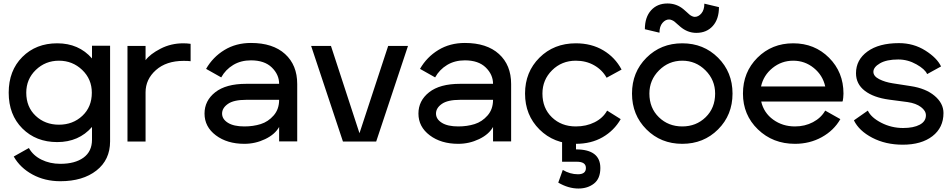

<svg xmlns="http://www.w3.org/2000/svg" viewBox="-20 -814 5475 1104"><path d="M131 -281Q131 -199 185 -148Q239 -97 319 -97Q399 -97 453.5 -148Q508 -199 508 -281Q508 -359 452.5 -412Q397 -465 319 -465Q241 -465 186 -412Q131 -359 131 -281ZM509 -11V-84Q433 3 309 3Q187 3 108.5 -75.5Q30 -154 30 -281Q30 -408 108.5 -486.5Q187 -565 309 -565Q433 -565 509 -478V-551H613V-1Q613 105 534.5 166.5Q456 228 327 228Q238 228 167 189.5Q96 151 59 86L146 37Q170 80 218.5 104Q267 128 327 128Q411 128 460 92.5Q509 57 509 -11Z M1076 -462Q1063 -464 1036 -464Q936 -464 876.5 -411Q817 -358 817 -283V0H713V-550H817V-468Q843 -503 903 -534Q963 -565 1034 -565Q1055 -565 1076 -562Z M1385 -87Q1436 -87 1479 -100.5Q1522 -114 1553.5 -150Q1585 -186 1585 -240H1395Q1324 -240 1290.5 -216.5Q1257 -193 1257 -161Q1257 -129 1290.5 -108Q1324 -87 1385 -87ZM1585 -332Q1585 -385 1543 -426Q1501 -467 1423 -467Q1365 -467 1321 -440.5Q1277 -414 1252 -369L1165 -418Q1204 -486 1270.5 -526.5Q1337 -567 1423 -567Q1549 -567 1619 -503.5Q1689 -440 1689 -331V-1H1585V-84Q1561 -41 1504.5 -14Q1448 13 1385 13Q1286 13 1221 -36Q1156 -85 1156 -161Q1156 -235 1217.5 -283.5Q1279 -332 1395 -332Z M1769 -550H1883L2047 -48L2212 -550H2326L2143 0H1952Z M2615 -87Q2666 -87 2709 -100.5Q2752 -114 2783.5 -150Q2815 -186 2815 -240H2625Q2554 -240 2520.5 -216.5Q2487 -193 2487 -161Q2487 -129 2520.5 -108Q2554 -87 2615 -87ZM2815 -332Q2815 -385 2773 -426Q2731 -467 2653 -467Q2595 -467 2551 -440.5Q2507 -414 2482 -369L2395 -418Q2434 -486 2500.5 -526.5Q2567 -567 2653 -567Q2779 -567 2849 -503.5Q2919 -440 2919 -331V-1H2815V-84Q2791 -41 2734.5 -14Q2678 13 2615 13Q2516 13 2451 -36Q2386 -85 2386 -161Q2386 -235 2447.5 -283.5Q2509 -332 2625 -332Z M3190 236 3216 163Q3258 188 3303 188Q3349 188 3349 152Q3349 116 3297 116H3212V-16H3292V45Q3432 45 3432 152Q3432 213 3395.5 241.5Q3359 270 3306 270Q3248 270 3190 236ZM3471 -178 3549 -129Q3511 -63 3445 -25Q3379 13 3291 13Q3165 13 3082 -69.5Q2999 -152 2999 -276Q2999 -400 3082 -482.5Q3165 -565 3291 -565Q3381 -565 3449 -524.5Q3517 -484 3554 -414L3468 -367Q3443 -412 3396.5 -438.5Q3350 -465 3291 -465Q3210 -465 3154.5 -410Q3099 -355 3099 -276Q3099 -192 3153.5 -139.5Q3208 -87 3291 -87Q3351 -87 3399 -111Q3447 -135 3471 -178Z M3891 -661Q3886 -665 3875 -675Q3864 -685 3858.5 -689.5Q3853 -694 3844 -698Q3835 -702 3827 -702Q3806 -702 3789 -682Q3772 -662 3772 -626L3688 -646Q3688 -715 3723.5 -754.5Q3759 -794 3818 -794Q3871 -794 3911 -760Q3917 -755 3927.5 -745.5Q3938 -736 3943.5 -731Q3949 -726 3958 -721.5Q3967 -717 3975 -717Q3996 -717 4013 -737Q4030 -757 4030 -793L4114 -773Q4114 -704 4078.5 -664.5Q4043 -625 3984 -625Q3933 -625 3891 -661ZM3697 -70Q3614 -153 3614 -276Q3614 -399 3697 -482Q3780 -565 3903 -565Q4026 -565 4109 -482Q4192 -399 4192 -276Q4192 -153 4109 -70Q4026 13 3903 13Q3780 13 3697 -70ZM3714 -276Q3714 -193 3768.5 -140Q3823 -87 3903 -87Q3983 -87 4037.5 -140Q4092 -193 4092 -276Q4092 -354 4036.5 -409.5Q3981 -465 3903 -465Q3825 -465 3769.5 -409.5Q3714 -354 3714 -276Z M4725 -178 4812 -129Q4775 -64 4705.5 -25.5Q4636 13 4551 13Q4424 13 4338 -70Q4252 -153 4252 -276Q4252 -399 4335 -482Q4418 -565 4541 -565Q4664 -565 4747 -482Q4830 -399 4830 -276Q4830 -263 4828.5 -251.5Q4827 -240 4826 -235L4824 -230H4357Q4372 -165 4426 -126Q4480 -87 4551 -87Q4608 -87 4654.5 -111.5Q4701 -136 4725 -178ZM4356 -317H4725Q4711 -381 4659.5 -423Q4608 -465 4541 -465Q4474 -465 4422 -423Q4370 -381 4356 -317Z M5093 -241Q5003 -253 4952.5 -292Q4902 -331 4902 -393Q4902 -470 4968 -518Q5034 -566 5149 -566Q5233 -566 5300.5 -523.5Q5368 -481 5391 -432L5311 -388Q5299 -416 5249.5 -444Q5200 -472 5145 -472Q5078 -472 5040 -450Q5002 -428 5002 -401Q5002 -376 5035 -359Q5068 -342 5113 -335L5216 -319Q5303 -306 5354 -263Q5405 -220 5405 -164Q5405 -80 5341.5 -31Q5278 18 5171 18Q5072 18 4995.5 -22Q4919 -62 4890 -122L4970 -178Q4989 -138 5047.5 -108Q5106 -78 5173 -78Q5233 -78 5268.5 -97Q5304 -116 5304 -151Q5304 -177 5275.5 -198.5Q5247 -220 5199 -227Z"/></svg>

Font: Edgecutting Lite Medium
Style: Medium
Weight: 500
Designer: RandomMaerks (Nguyen Gia Bao)
Version: Version 1.0